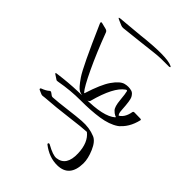

<svg xmlns="http://www.w3.org/2000/svg" viewBox="-127 -1250 1872 1872"><g transform="rotate(-45 808.5 -314.0)"><path d="M462.9 -744.1Q465.8 -751 473.1 -751Q480.5 -751 483.4 -741.7Q501 -694.3 524.4 -668.9Q533.2 -659.7 523.2 -644.5Q513.2 -629.4 506.8 -622.1Q500.5 -614.7 501 -601.6Q504.9 -535.6 519.5 -419.9Q534.2 -304.2 538.6 -240.7Q545.9 -138.7 511.7 -57.6Q490.7 -6.8 407 29.3Q323.2 65.4 256.8 64.5Q65.4 61.5 63.5 -104Q62 -213.4 138.7 -313Q143.6 -319.3 149.9 -318.4Q156.2 -317.4 158 -311.3Q159.7 -305.2 155.8 -298.3Q102.5 -203.6 107.4 -158.7Q121.6 -35.6 289.6 -41.5Q434.1 -46.4 498.5 -128.9Q496.1 -191.4 475.6 -351.6Q455.1 -511.7 445.3 -652.3L441.4 -685.5Q441.4 -694.3 443.8 -700.2Z M718.3 -379.9Q716.8 -121.1 795.4 -32.7Q815.9 -9.8 810.5 31.5Q805.2 72.8 784.7 70.8Q770 69.3 751.5 42Q705.1 -26.9 688.5 -137.9Q671.9 -249 672.4 -390.6Q672.9 -525.9 646 -673.8Q643.1 -690.4 646 -694.8L677.7 -742.7Q690.4 -761.7 692.9 -737.3Q712.4 -591.8 715.8 -470.7Z M790 -36.1Q800.8 -29.8 801.8 -33.7Q811.5 -64.5 820.8 -40Q848.1 30.8 949.2 48.3Q960.9 50.3 960.4 66.9L959 144.5Q958.5 162.1 949.2 160.2Q818.8 129.9 752 42Q739.7 21 745.1 -6.3Q750 -30.3 764.6 -36.6Q779.3 -43 790 -36.1Z M826.2 34.7Q801.3 42 797.6 -1.5Q793.9 -44.9 837.4 -86.4Q863.3 -111.3 946.8 -118.9Q1030.3 -126.5 1054.7 -133.8Q1067.4 -137.7 1057.1 -153.3Q989.7 -251 738.8 -317.9Q714.8 -324.2 714.4 -378.9Q713.9 -421.9 730.5 -456.1Q745.1 -486.3 833 -546.4Q917 -604 1333 -785.6Q1359.9 -797.4 1353.5 -772.5L1337.9 -710.4Q1332.5 -689.9 1315.4 -683.6Q1111.3 -606.9 950.2 -530.8Q789.1 -454.6 750.5 -418.9Q744.1 -413.1 751.5 -411.1Q921.4 -357.4 996.1 -305.2Q1076.2 -249 1089.1 -200.7Q1102.1 -152.3 1088.4 -106Q1081.1 -82 1045.4 -62.5Q1016.1 -46.9 895 -40Q859.9 -38.1 846.7 -32.7Q814.5 -20 831.8 3.9Q849.1 27.8 826.2 34.7Z M1492.2 -677.7Q1506.8 -712.9 1510.7 -679.7Q1510.7 -679.7 1533.7 -426.8Q1572.3 -89.8 1529.3 -6.8Q1523.4 4.4 1518.8 -1.2Q1514.2 -6.8 1514.6 -17.6Q1517.1 -135.7 1508.1 -206.5Q1499 -277.3 1486.3 -397L1464.8 -592.8Q1462.9 -609.4 1470.2 -626.5Z"/></g></svg>

Font: Amiri Quran
Style: Regular
Weight: 400
Designer: Khaled Hosny
Version: Version 000.105